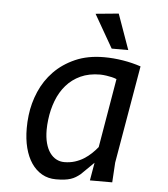

<svg xmlns="http://www.w3.org/2000/svg" viewBox="-54 -809 758 865"><g transform="rotate(5 325.0 -376.0)"><path d="M463.5 -465Q454.5 -469 441.8 -472Q429 -475 417.5 -476.5Q404 -478.5 389.5 -479Q338.5 -479 300.5 -461.5Q262.5 -444 236 -413.5Q209.5 -383 194 -342.5Q178.5 -302 173 -256Q170 -231 170 -210.5Q170 -176 177 -150Q184 -124 196.5 -106.8Q209 -89.5 225.5 -80.8Q242 -72 261.5 -72Q287.5 -72 309.5 -79Q331.5 -86 349.8 -97.5Q368 -109 383.2 -123.5Q398.5 -138 410.5 -153ZM384 0 398 -81 340.5 -24.5Q330 -16 319.8 -9.8Q309.5 -3.5 297.2 0.5Q285 4.5 269 6.5Q253 8.5 231 8.5Q195.5 8.5 167.5 -7.5Q139.5 -23.5 120 -52.2Q100.5 -81 90.2 -121Q80 -161 80 -209.5Q80 -223.5 80.8 -238.2Q81.5 -253 83.5 -268Q90 -323.5 112.5 -375.8Q135 -428 174.2 -468.5Q213.5 -509 269.8 -533.8Q326 -558.5 400 -558.5Q442 -558.5 485 -551.5Q528 -544.5 566.5 -531.5L490.5 -90L485 0ZM505 -600H430L344 -750L448 -760Z"/></g></svg>

Font: B612 Mono
Style: Italic
Weight: 400
Italic angle: -10°
Version: Version 1.005